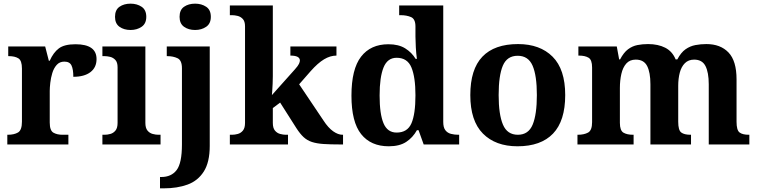

<svg xmlns="http://www.w3.org/2000/svg" viewBox="-20 -790 4144 1050"><path d="M20 0V-53H23Q57 -53 78.5 -65.5Q100 -78 100 -125V-415Q100 -459 80.5 -471Q61 -483 28 -483H25V-536H227L247 -458H252Q272 -503 302 -525.5Q332 -548 393 -548Q508 -548 508 -467Q508 -421 474.5 -395.5Q441 -370 381 -370Q381 -411 371 -432Q361 -453 332 -453Q306 -453 290 -435Q274 -417 266 -390.5Q258 -364 255 -337Q252 -310 252 -293V-120Q252 -76 272 -64.5Q292 -53 322 -53H354V0Z M694 -626Q658 -626 633.5 -643.5Q609 -661 609 -698Q609 -736 633.5 -753Q658 -770 694 -770Q729 -770 754.5 -753Q780 -736 780 -698Q780 -661 754.5 -643.5Q729 -626 694 -626ZM540 0V-53H552Q567 -53 583.5 -57.5Q600 -62 611.5 -76Q623 -90 623 -118V-422Q623 -449 611 -462Q599 -475 582.5 -479Q566 -483 552 -483H540V-536H775V-118Q775 -90 786.5 -76Q798 -62 815 -57.5Q832 -53 846 -53H858V0Z M1047 -626Q1011 -626 986.5 -643.5Q962 -661 962 -698Q962 -736 986.5 -753Q1011 -770 1047 -770Q1082 -770 1107.5 -753Q1133 -736 1133 -698Q1133 -661 1107.5 -643.5Q1082 -626 1047 -626ZM855 240V178H862Q917 178 946 140Q975 102 975 0V-417Q975 -460 951 -471.5Q927 -483 895 -483H892V-536H1127V8Q1127 97 1094.5 148Q1062 199 1005.5 219.5Q949 240 875 240Z M1237 0V-53H1249Q1264 -53 1280.5 -57.5Q1297 -62 1308.5 -76Q1320 -90 1320 -118V-646Q1320 -673 1308 -686Q1296 -699 1279.5 -703Q1263 -707 1249 -707H1237V-760H1472V-374Q1472 -356 1471 -331.5Q1470 -307 1468.5 -288.5Q1467 -270 1467 -270L1593 -411Q1610 -430 1615 -441Q1620 -452 1620 -459Q1620 -486 1568 -486V-536H1820V-486Q1786 -486 1752 -465.5Q1718 -445 1679 -401L1616 -329L1749 -131Q1775 -91 1802 -72Q1829 -53 1853 -53H1856V0H1842Q1787 0 1749.5 -2.5Q1712 -5 1686 -13.5Q1660 -22 1640.5 -40Q1621 -58 1601 -89L1512 -229L1472 -199V-118Q1472 -90 1483.5 -76Q1495 -62 1512 -57.5Q1529 -53 1543 -53H1555V0Z M2106 10Q2008 10 1955 -56.5Q1902 -123 1902 -267Q1902 -412 1954.5 -480Q2007 -548 2104 -548Q2160 -548 2196 -525.5Q2232 -503 2253 -468H2260Q2256 -496 2254 -531Q2252 -566 2252 -590V-645Q2252 -686 2228 -696.5Q2204 -707 2171 -707H2163V-760H2404V-123Q2404 -93 2415.5 -78Q2427 -63 2446 -58Q2465 -53 2487 -53H2491V0H2297L2269 -78H2260Q2238 -38 2201.5 -14Q2165 10 2106 10ZM2149 -65Q2208 -65 2230 -115.5Q2252 -166 2252 -269Q2252 -368 2230 -421Q2208 -474 2149 -474Q2099 -474 2077.5 -421Q2056 -368 2056 -268Q2056 -166 2077.5 -115.5Q2099 -65 2149 -65Z M2810 10Q2690 10 2621 -59.5Q2552 -129 2552 -270Q2552 -411 2618 -480Q2684 -549 2813 -549Q2933 -549 3002 -480Q3071 -411 3071 -270Q3071 -129 3004.5 -59.5Q2938 10 2810 10ZM2812 -53Q2870 -53 2893 -108.5Q2916 -164 2916 -270Q2916 -377 2892.5 -431Q2869 -485 2811 -485Q2753 -485 2730 -431Q2707 -377 2707 -270Q2707 -164 2730.5 -108.5Q2754 -53 2812 -53Z M3138 0V-53H3140Q3174 -53 3196 -65Q3218 -77 3218 -122V-421Q3218 -463 3198.5 -474.5Q3179 -486 3146 -486H3143V-536H3353L3366 -465H3371Q3391 -503 3414.5 -520.5Q3438 -538 3465.5 -543.5Q3493 -549 3524 -549Q3579 -549 3618 -529Q3657 -509 3675 -465H3684Q3704 -503 3729 -520.5Q3754 -538 3783 -543.5Q3812 -549 3843 -549Q3920 -549 3964 -503Q4008 -457 4008 -356V-124Q4008 -78 4024.5 -65.5Q4041 -53 4075 -53H4078V0H3856V-329Q3856 -394 3838 -429Q3820 -464 3776 -464Q3745 -464 3725.5 -444.5Q3706 -425 3697.5 -392.5Q3689 -360 3689 -321V-124Q3689 -78 3705.5 -65.5Q3722 -53 3756 -53H3759V0H3537V-329Q3537 -394 3519 -429Q3501 -464 3457 -464Q3424 -464 3405 -442.5Q3386 -421 3378 -385.5Q3370 -350 3370 -309V-118Q3370 -76 3389.5 -64.5Q3409 -53 3442 -53H3445V0Z"/></svg>

Font: Noto Serif Tibetan
Style: Bold
Weight: 700
Designer: Monotype Design Team
Foundry: Monotype Imaging Inc.
Version: Version 2.103; ttfautohint (v1.8.4.7-5d5b)